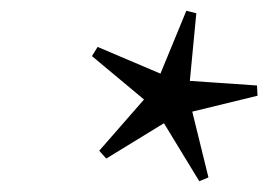

<svg xmlns="http://www.w3.org/2000/svg" viewBox="-20 -737 498 356"><path d="M366.5 -408 349.5 -401 284 -508.5 177 -443 164 -457.5 247 -552.5 150.5 -633 161 -650 277.5 -600.5 325.5 -717 344 -712.5 332 -587 456.5 -578.5 457.5 -559.5 336.5 -530Z"/></svg>

Font: Newsreader 60pt SemiBold
Style: Italic
Weight: 600
Italic angle: -17°
Designer: Hugues Gentile
Foundry: Production Type
Version: Version 1.003